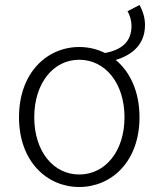

<svg xmlns="http://www.w3.org/2000/svg" viewBox="-20 -735 634 768"><path d="M297 -37C193 -37 117 -130 117 -266C117 -402 193 -496 297 -496C401 -496 478 -402 478 -266C478 -130 401 -37 297 -37ZM490 -690C501 -672 506 -649 506 -631C506 -570 469 -536 400 -523C368 -539 333 -547 297 -547C168 -547 56 -444 56 -266C56 -89 168 13 297 13C426 13 538 -89 538 -266C538 -369 500 -448 443 -495C501 -513 560 -551 560 -635C560 -663 552 -690 538 -715Z"/></svg>

Font: Noto Sans CJK JP Light
Style: Regular
Weight: 300
Designer: Ryoko NISHIZUKA (kana & ideographs); Paul D. Hunt (Latin, Greek & Cyrillic); Wenlong ZHANG (bopomofo); Sandoll Communica
Foundry: Adobe Systems Incorporated
Version: Version 1.004;PS 1.004;hotconv 1.0.82;makeotf.lib2.5.63406